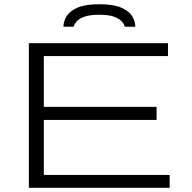

<svg xmlns="http://www.w3.org/2000/svg" viewBox="-20 -891 912 911"><path d="M117 0V-686H777V-625H188V-384H723V-322H188V-61H785V0ZM281 -764Q281 -789 295.5 -813.5Q310 -838 347 -854.5Q384 -871 451 -871Q519 -871 556 -854.5Q593 -838 607.5 -813.5Q622 -789 622 -764H572Q570 -775 559 -788Q548 -801 523 -811Q498 -821 451 -821Q406 -821 380 -811.5Q354 -802 343 -788.5Q332 -775 329 -764Z"/></svg>

Font: Archivo Expanded ExtraLight
Style: Regular
Weight: 250
Width: 7
Designer: Hector Gatti
Foundry: Omnibus-Type
Version: Version 2.001